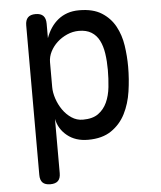

<svg xmlns="http://www.w3.org/2000/svg" viewBox="-53 -606 706 843"><g transform="rotate(-5 300.0 -185.0)"><path d="M135 -560Q158 -560 169 -548.5Q180 -537 180 -514V-450Q189 -475 202.5 -495Q216 -515 234 -529.5Q252 -544 275 -552Q298 -560 327 -560Q388 -560 426 -536Q464 -512 485 -473.5Q506 -435 513 -388Q520 -341 520 -294Q520 -240 512 -186Q504 -132 482 -88.5Q460 -45 420 -17.5Q380 10 317 10Q262 10 225.5 -19.5Q189 -49 180 -94V145Q180 168 169 179Q158 190 135 190Q112 190 101 179Q90 168 90 145V-514Q90 -537 101 -548.5Q112 -560 135 -560ZM318 -470Q291 -470 266 -459Q241 -448 222 -430.5Q203 -413 191.5 -390.5Q180 -368 180 -344V-234Q180 -210 189 -183Q198 -156 214 -133Q230 -110 252.5 -95Q275 -80 302 -80Q345 -80 370 -98Q395 -116 408.5 -145.5Q422 -175 426 -212.5Q430 -250 430 -288Q430 -327 425 -360.5Q420 -394 407.5 -418.5Q395 -443 373 -456.5Q351 -470 318 -470Z"/></g></svg>

Font: Maple Mono NF CN
Style: Regular
Weight: 400
Monospace: yes
Designer: subframe7536
Version: Version 7.000